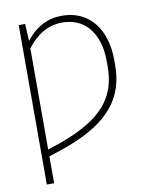

<svg xmlns="http://www.w3.org/2000/svg" viewBox="-83 -602 698 863"><g transform="rotate(-10 266.0 -170.5)"><path d="M60.5 -530.3H89.8L93.8 -452.6Q160.6 -538.1 257.8 -538.1Q318.8 -538.1 363.5 -509Q408.2 -480 432.1 -426Q456.1 -372.1 456.1 -299.8V-278.3Q456.1 -189.5 417.7 -124.3Q379.4 -59.1 300.3 -11.2Q221.2 36.6 93.8 74.2V197.3H60.5ZM421.9 -277.3V-300.8Q421.9 -363.8 402.1 -410.4Q382.3 -457 344.5 -482.4Q306.6 -507.8 253.9 -507.8Q161.6 -507.8 93.8 -418V43.5Q211.9 6.8 283.4 -36.9Q355 -80.6 388.4 -138.7Q421.9 -196.8 421.9 -277.3Z"/></g></svg>

Font: Pretendard Std Thin
Style: Regular
Weight: 100
Designer: Base glyphs from Inter by Rasmus Andersson; Hangeul glyphs from Noto Sans CJK(Source Han Sans) by Jang Soo-young and Kan
Foundry: Kil Hyung-jin
Version: Version 1.309